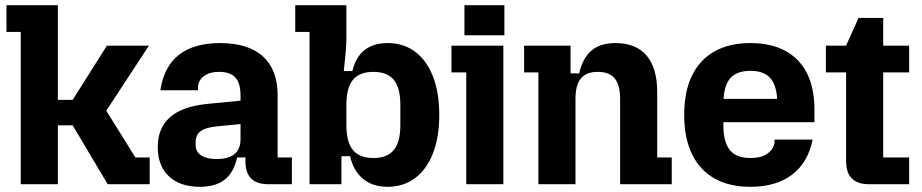

<svg xmlns="http://www.w3.org/2000/svg" viewBox="-20 -710 3555 740"><path d="M60 0V-587H5V-690H203V-325H260L392 -534H554L369 -252L371 -313L502 -103H557V0H395L260 -227H203V0Z M750 10Q674 10 631 -30.5Q588 -71 588 -143Q588 -216 634.5 -257.5Q681 -299 774 -309L907 -322V-232L817 -223Q773 -219 753.5 -204.5Q734 -190 734 -163V-151Q734 -125 755.5 -111Q777 -97 814 -97Q860 -97 883.5 -116Q907 -135 907 -173V-245V-261V-342Q907 -390 887 -411.5Q867 -433 825 -433Q796 -433 778 -424Q760 -415 751.5 -401.5Q743 -388 743 -372V-362H598Q612 -454 670 -499Q728 -544 828 -544Q937 -544 993.5 -492.5Q1050 -441 1050 -343V-103H1105V0H1014Q926 0 926 -88V-103H894Q881 -45 846 -17.5Q811 10 750 10Z M1474 10Q1417 10 1380 -20Q1343 -50 1329 -108H1296V0H1173V-587H1118V-690H1315V-562Q1315 -539 1312.5 -511Q1310 -483 1305 -436H1338Q1351 -490 1385 -517Q1419 -544 1474 -544Q1535 -544 1579.5 -511Q1624 -478 1648.5 -416Q1673 -354 1673 -267Q1673 -181 1648.5 -118.5Q1624 -56 1579 -23Q1534 10 1474 10ZM1419 -101Q1472 -101 1497.5 -131.5Q1523 -162 1523 -228V-306Q1523 -372 1497.5 -402.5Q1472 -433 1419 -433Q1366 -433 1340.5 -402.5Q1315 -372 1315 -306V-228Q1315 -162 1340.5 -131.5Q1366 -101 1419 -101Z M1777 0V-431H1720V-534H1920V0ZM1770 -574V-690H1924V-574Z M2055 0V-431H2000V-534H2179V-427H2212Q2226 -487 2260 -515.5Q2294 -544 2352 -544Q2431 -544 2472 -496Q2513 -448 2513 -355V-103H2569V0H2370V-328Q2370 -383.1 2349 -408Q2328 -433 2284 -433Q2240 -433 2219 -408Q2198 -383.1 2198 -328V0Z M2872 10Q2791 10 2734 -22Q2677 -54 2647 -116Q2617 -178 2617 -267Q2617 -357 2647 -418.5Q2677 -480 2734 -512Q2791 -544 2872 -544Q2951 -544 3006 -514.5Q3061 -485 3090 -428Q3119 -371 3119 -287V-239H2708V-329H3071L2976 -275V-309Q2976 -376 2951 -406.5Q2926 -437 2872 -437Q2818 -437 2793 -406.5Q2768 -376 2768 -309V-228Q2768 -162 2793 -131.5Q2818 -101 2872 -101Q2907 -101 2927 -111.5Q2947 -122 2956 -136.5Q2965 -151 2965 -162V-172H3112Q3094 -83 3032.5 -36.5Q2971 10 2872 10Z M3329 0Q3241 0 3241 -89V-534L3289 -641H3384V-103H3484V0ZM3163 -431V-534H3484V-431Z"/></svg>

Font: Mozilla Headline ExtraLight
Style: Regular
Weight: 200
Designer: Studio DRAMA
Foundry: Studio DRAMA
Version: Version 1.000